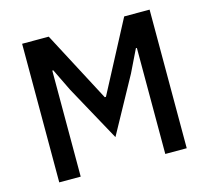

<svg xmlns="http://www.w3.org/2000/svg" viewBox="-101 -816 1016 934"><g transform="rotate(-15 407.0 -349.0)"><path d="M620 -534H615L560 -421L407 -142L254 -421L199 -534H194V0H86V-698H220L407 -343H413L600 -698H728V0H620Z"/></g></svg>

Font: Plexus Sans Medium
Style: Regular
Weight: 500
Version: Version 2.001;PS 002.001;hotconv 1.0.70;makeotf.lib2.5.58329